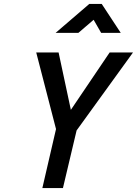

<svg xmlns="http://www.w3.org/2000/svg" viewBox="-20 -950 692 970"><path d="M261 -784 431 -930H494L590 -784H491L453 -850L376 -784ZM652 -685 367 -291 298 0H194L263 -298L163 -685H276L338 -395L534 -685Z"/></svg>

Font: Titillium Web
Style: SemiBold Italic
Weight: 600
Italic angle: -13°
Version: Version 1.001;PS 57.000;hotconv 1.0.70;makeotf.lib2.5.55311